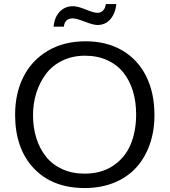

<svg xmlns="http://www.w3.org/2000/svg" viewBox="-20 -931 852 962"><path d="M753.9 -354.5Q753.9 -273.9 730 -206.5Q706.1 -139.2 661.9 -90.8Q617.7 -42.5 551.8 -15.6Q485.8 11.2 404.8 11.2Q242.7 11.2 149.2 -87.9Q55.7 -187 55.7 -356Q55.7 -462.9 97.2 -545.7Q138.7 -628.4 219.2 -676.3Q299.8 -724.1 408.7 -724.1Q514.2 -724.1 592.3 -678.5Q670.4 -632.8 712.2 -549.3Q753.9 -465.8 753.9 -354.5ZM145.5 -354Q145.5 -292 162.1 -239Q178.7 -186 210.4 -146.2Q242.2 -106.4 291.7 -83.7Q341.3 -61 403.8 -61Q487.8 -61 546.9 -100.6Q606 -140.1 634 -206.1Q662.1 -272 662.1 -358.4Q662.1 -421.4 646 -474.4Q629.9 -527.3 598.4 -567.1Q566.9 -606.9 517.6 -629.4Q468.3 -651.9 405.3 -651.9Q343.3 -651.9 293.2 -627.7Q243.2 -603.5 211.4 -562Q179.7 -520.5 162.6 -467.3Q145.5 -414.1 145.5 -354ZM510.3 -910.6H563Q558.1 -864.3 533.2 -835Q508.3 -805.7 467.8 -805.7Q448.2 -805.7 405.3 -822.3Q362.3 -838.9 344.2 -838.9Q304.7 -838.9 299.8 -797.4H248.5Q252.4 -843.8 278.8 -871.8Q305.2 -899.9 345.7 -899.9Q369.1 -899.9 409.7 -883.3Q450.2 -866.7 467.8 -866.7Q484.9 -866.7 496.1 -877.9Q507.3 -889.2 510.3 -910.6Z"/></svg>

Font: RGR Online_21
Style: Regular
Weight: 400
Italic angle: -12°
Designer: vernon adams
Foundry: vernon adams
Version: Version 1.000